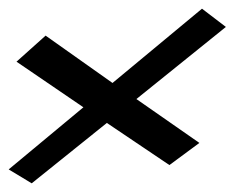

<svg xmlns="http://www.w3.org/2000/svg" viewBox="-57 -503 577 442"><path d="M48 -421 -19 -361 135 -256 -37 -113 16 -81 189 -220 333 -123 402 -174 257 -275 463 -441 408 -483 202 -312Z"/></svg>

Font: Gamestation Warped
Style: Italic
Weight: 400
Designer: Jonas Hecksher
Foundry: Jonas Hecksher, Playtypeª, e-types AS
Version: Version 1.003